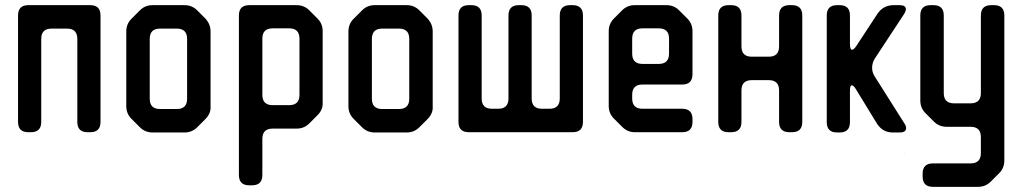

<svg xmlns="http://www.w3.org/2000/svg" viewBox="-20 -505 3967 745"><path d="M50 -32Q50 8 90 8H100Q140 8 140 -32V-354Q140 -394 180 -394H240Q280 -394 280 -354V-32Q280 8 320 8H330Q370 8 370 -32V-445Q370 -485 330 -485H90Q50 -485 50 -445Z M523 -11Q543 9 572 9H696Q725 9 745 -11L777 -43Q799 -65 797 -93V-383Q797 -411 777 -433L745 -465Q725 -485 696 -485H572Q543 -485 523 -465L490 -432Q470 -412 470 -383V-93Q470 -64 490 -44ZM561 -122V-354Q561 -394 601 -394H666Q706 -394 706 -354V-122Q706 -82 666 -82H601Q561 -82 561 -122Z M947 214H958Q998 214 998 174V34Q998 -6 1038 -6H1131Q1160 -6 1180 -26L1212 -58Q1234 -80 1232 -108V-384Q1232 -413 1212 -433L1180 -465Q1160 -485 1131 -485H947Q907 -485 907 -445V174Q907 214 947 214ZM998 -137V-355Q998 -395 1038 -395H1102Q1142 -395 1142 -355V-137Q1142 -97 1102 -97H1038Q998 -97 998 -137Z M1385 -11Q1405 9 1434 9H1558Q1587 9 1607 -11L1639 -43Q1661 -65 1659 -93V-383Q1659 -411 1639 -433L1607 -465Q1587 -485 1558 -485H1434Q1405 -485 1385 -465L1352 -432Q1332 -412 1332 -383V-93Q1332 -64 1352 -44ZM1423 -122V-354Q1423 -394 1463 -394H1528Q1568 -394 1568 -354V-122Q1568 -82 1528 -82H1463Q1423 -82 1423 -122Z M1759 -32Q1759 8 1799 8H2202Q2242 8 2242 -32V-445Q2242 -485 2202 -485H2192Q2152 -485 2152 -445V-123Q2152 -83 2112 -83H2083Q2043 -83 2043 -123V-445Q2043 -485 2003 -485H1993Q1953 -485 1953 -445V-123Q1953 -83 1913 -83H1889Q1849 -83 1849 -123V-445Q1849 -485 1809 -485H1799Q1759 -485 1759 -445Z M2394 -13Q2415 8 2443 8H2627Q2667 8 2667 -32V-43Q2667 -83 2627 -83H2473Q2433 -83 2433 -123V-137Q2433 -177 2473 -177H2627Q2667 -177 2667 -217V-384Q2667 -413 2647 -433L2615 -465Q2595 -485 2566 -485H2443Q2414 -485 2394 -465L2362 -433Q2342 -413 2342 -384V-94Q2342 -65 2362 -45ZM2433 -297V-355Q2433 -395 2473 -395H2536Q2576 -395 2576 -355V-297Q2576 -257 2536 -257H2473Q2433 -257 2433 -297Z M2767 -32Q2767 8 2807 8H2817Q2857 8 2857 -32V-154Q2857 -194 2897 -194H2963Q3003 -194 3003 -154V-32Q3003 8 3043 8H3053Q3093 8 3093 -32V-445Q3093 -485 3053 -485H3043Q3003 -485 3003 -445V-325Q3003 -285 2963 -285H2897Q2857 -285 2857 -325V-445Q2857 -485 2817 -485H2807Q2767 -485 2767 -445Z M3228 9H3238Q3278 9 3278 -31V-152Q3278 -174 3285 -174Q3292 -174 3301 -159L3383 -25Q3405 9 3444 9H3471Q3496 9 3496 -8Q3496 -16 3490 -25L3373 -210Q3364 -225 3364 -242Q3364 -261 3374 -277L3489 -452Q3495 -463 3495 -469Q3495 -485 3471 -485H3447Q3408 -485 3385 -452L3303 -327Q3293 -312 3286 -312Q3278 -312 3278 -335V-445Q3278 -485 3238 -485H3228Q3188 -485 3188 -445V-31Q3188 9 3228 9ZM3490 91V89H3489Z M3560 180Q3560 220 3600 220H3775Q3804 220 3824 200L3857 167Q3877 147 3877 118V-445Q3877 -485 3837 -485H3826Q3786 -485 3786 -445V-144Q3786 -104 3746 -104H3682Q3642 -104 3642 -144V-445Q3642 -485 3602 -485H3591Q3551 -485 3551 -445V-115Q3551 -86 3571 -66L3604 -33Q3624 -13 3653 -13H3746Q3786 -13 3786 27V89Q3786 129 3746 129H3600Q3560 129 3560 169Z"/></svg>

Font: WDXL Lubrifont TC
Style: Regular
Weight: 400
Designer: [WDXL Lubrifont] Copyright 2020-2022 (c) NightFurySL2001, Skr-ZERO; [ZCOOL QingKe HuangYou] Copyright 2018-2022 (c) The 
Version: Version 2.001;hotconv 1.1.1;makeotfexe 2.6.0